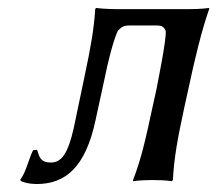

<svg xmlns="http://www.w3.org/2000/svg" viewBox="-20 -452 545 482"><path d="M220 -151 245 -266C248 -283 264 -351 276 -375C285 -384 290 -388 305 -388H373C388 -388 391 -384 396 -375C398 -351 376 -246 373 -229L362 -179C346 -105 335 -54 314 0V3C314 3 329 0 364 0C398 0 411 3 411 3L414 0C417 -57 426 -104 442 -179L453 -229C469 -304 486 -375 505 -429V-432C505 -432 486 -429 452 -429H277C243 -429 221 -432 221 -432L219 -429C216 -380 208 -334 192 -259L165 -130C151 -68 135 -44 108 -44C81 -44 79 -58 73 -76L63 -75C51 -50 45 -19 31 -1L32 2C38 6 54 10 72 10C145 10 195 -33 220 -151Z"/></svg>

Font: Libertinus Sans
Style: Italic
Weight: 400
Italic angle: -12°
Designer: Philipp H. Poll, Khaled Hosny
Foundry: Caleb Maclennan
Version: Version 7.050;RELEASE